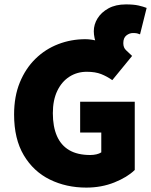

<svg xmlns="http://www.w3.org/2000/svg" viewBox="-20 -840 686 872"><path d="M372 12Q281 12 206.5 -24.5Q132 -61 88 -135Q44 -209 44 -320Q44 -402 70 -465.5Q96 -529 141 -573Q186 -617 244.5 -639.5Q303 -662 368 -662Q382 -662 398 -659.5Q414 -657 438 -652L426 -628Q413 -650 409.5 -667Q406 -684 406 -698Q406 -729 423 -756.5Q440 -784 472.5 -802Q505 -820 552 -820Q587 -820 609 -815Q631 -810 646 -804L616 -684Q609 -687 602.5 -688.5Q596 -690 584 -690Q568 -690 554 -679Q540 -668 540 -644Q540 -623 553 -611.5Q566 -600 580 -586L490 -476Q466 -493 439.5 -503.5Q413 -514 374 -514Q330 -514 295 -491.5Q260 -469 240 -427Q220 -385 220 -326Q220 -265 238.5 -222.5Q257 -180 294.5 -158Q332 -136 390 -136Q404 -136 417.5 -139Q431 -142 440 -148V-238H344V-378H592V-68Q558 -35 499.5 -11.5Q441 12 372 12Z"/></svg>

Font: Source Sans 3 ExtraLight Black
Style: Regular
Weight: 900
Version: Version 3.052;hotconv 1.1.0;makeotfexe 2.6.0